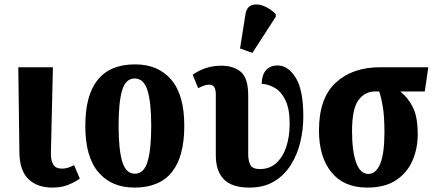

<svg xmlns="http://www.w3.org/2000/svg" viewBox="-20 -841 1973 871"><path d="M218 10Q149 10 109 -28.5Q69 -67 68 -149L63 -536H220L211 -150Q210 -115 221 -95.5Q232 -76 262 -76Q287 -76 316 -92L342 -31Q324 -17 292 -3.5Q260 10 218 10Z M590 10Q486 10 426.5 -59.5Q367 -129 367 -270Q367 -549 593 -549Q697 -549 756.5 -480Q816 -411 816 -270Q816 10 590 10ZM592 -53Q633 -53 649.5 -108Q666 -163 666 -270Q666 -377 649 -431Q632 -485 591 -485Q550 -485 534 -431Q518 -377 518 -270Q518 -163 534.5 -108Q551 -53 592 -53Z M1111 10Q1033 10 996 -27Q959 -64 959 -137V-412Q959 -433 952.5 -445Q946 -457 928 -457Q910 -457 879 -441L854 -502Q884 -523 916.5 -533Q949 -543 983 -543Q1039 -543 1072.5 -515Q1106 -487 1106 -407V-142Q1106 -111 1116 -92.5Q1126 -74 1159 -74Q1203 -74 1233 -101Q1263 -128 1278.5 -174.5Q1294 -221 1294 -280Q1294 -346 1275.5 -385Q1257 -424 1228 -441.5Q1199 -459 1167 -461Q1168 -501 1186.5 -522.5Q1205 -544 1240 -544Q1287 -544 1321.5 -488.5Q1356 -433 1356 -313Q1356 -254 1342.5 -197Q1329 -140 1299.5 -93Q1270 -46 1223.5 -18Q1177 10 1111 10ZM1125 -601 1069 -621 1093 -773Q1098 -809 1122 -817.5Q1146 -826 1176 -814Q1206 -802 1231 -777V-765Z M1646 10Q1540 10 1483.5 -59.5Q1427 -129 1427 -249Q1427 -396 1503 -466Q1579 -536 1705 -536H1923L1907 -426H1796Q1832 -397 1853.5 -353.5Q1875 -310 1875 -232Q1875 -167 1851 -112Q1827 -57 1776.5 -23.5Q1726 10 1646 10ZM1651 -52Q1686 -52 1705 -98.5Q1724 -145 1724 -242Q1724 -313 1716.5 -357.5Q1709 -402 1700 -426H1681Q1635 -426 1606 -386.5Q1577 -347 1577 -246Q1577 -156 1595.5 -104Q1614 -52 1651 -52Z"/></svg>

Font: Noto Serif ExtraCondensed ExtraBold
Style: Regular
Weight: 800
Width: 2
Designer: Monotype Design Team
Foundry: Monotype Imaging Inc.
Version: Version 2.013; ttfautohint (v1.8.4.7-5d5b)